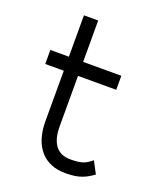

<svg xmlns="http://www.w3.org/2000/svg" viewBox="-123 -710 663 798"><g transform="rotate(20 208.5 -310.5)"><path d="M28 -387H110V-159C112 -49 169 11 261 11C326 11 351 -5 383 -27L355 -80C330 -61 318 -50 261 -50C201 -50 173 -92 173 -164V-387H342V-449H173V-632H110V-449H28Z"/></g></svg>

Font: Charger Sport
Style: LitNrw
Weight: 300
Designer: Jasper
Foundry: Cannot Into Space Fonts
Version: Version 1.1